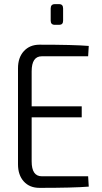

<svg xmlns="http://www.w3.org/2000/svg" viewBox="-20 -907 491 928"><path d="M266 -787H245Q225 -787 225 -807V-866Q225 -887 245 -887H266Q285 -887 285 -866V-807Q285 -787 266 -787ZM406 -55 409 -5Q335 1 171 1Q123 1 95 -30Q67 -61 67 -113V-577Q67 -629 95.5 -660Q124 -691 171 -691Q335 -691 409 -685L406 -635H182Q133 -635 133 -562V-393H375V-340H133V-127Q133 -55 182 -55Z"/></svg>

Font: exo2condensed_l
Style: Regular
Weight: 300
Width: 3
Designer: Natanael Gama
Version: Version 1.001;PS 001.001;hotconv 1.0.70;makeotf.lib2.5.58329